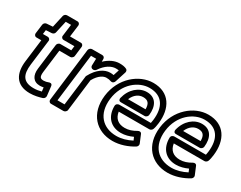

<svg xmlns="http://www.w3.org/2000/svg" viewBox="-81 -1072 1924 1531"><g transform="rotate(30 881.0 -306.5)"><path d="M135 -166 164 -400C166 -415 153 -425 142 -425H97L102 -463L155 -466C168 -467 179 -477 181 -488L206 -600H255L241 -491C239 -476 252 -466 263 -466H363L358 -425H258C243 -425 231 -411 230 -400L201 -166C193 -101 219 -55 282 -55C293 -55 305 -57 315 -59L319 -23C296 -17 274 -13 248 -13C150 -13 123 -67 135 -166ZM85 -166C71 -53 111 37 241 37C284 37 323 27 352 18C364 14 373 1 372 -12L362 -97C359 -123 337 -117 330 -114C319 -109 300 -105 288 -105C257 -105 245 -115 251 -166L277 -375H377C388 -375 403 -385 405 -400L416 -491C417 -502 409 -516 394 -516H294L308 -625C309 -636 301 -650 286 -650H190C178 -650 165 -641 162 -628L137 -515L81 -511C69 -510 57 -500 55 -486L44 -400C43 -389 51 -375 66 -375H111Z M462 -25 516 -466H563L561 -402C561 -389 572 -379 584 -379H588C597 -379 606 -385 611 -392C650 -451 699 -478 739 -478C750 -478 760 -477 766 -476L749 -423C739 -425 729 -426 717 -426C665 -426 606 -389 564 -309C562 -306 561 -303 561 -300L527 -25ZM409 0C408 11 416 25 431 25H546C557 25 572 15 574 0L610 -295C645 -358 685 -376 711 -376C730 -376 738 -374 754 -369C773 -363 785 -377 788 -388L820 -488C823 -498 820 -511 810 -516C792 -525 772 -528 745 -528C700 -528 654 -506 614 -468V-493C614 -505 605 -516 592 -516H497C486 -516 471 -506 469 -491Z M820 -245C838 -393 950 -478 1050 -478C1167 -478 1218 -398 1202 -270C1201 -260 1199 -249 1197 -241H907C897 -241 878 -234 878 -213C877 -113 936 -52 1028 -52C1066 -52 1102 -62 1136 -78L1148 -50C1104 -27 1057 -13 1009 -13C886 -13 802 -96 820 -245ZM770 -245C749 -70 853 37 1002 37C1070 37 1137 13 1191 -20C1202 -27 1208 -42 1203 -53L1173 -125C1167 -140 1151 -141 1139 -134C1103 -113 1072 -102 1035 -102C976 -102 939 -132 930 -191H1212C1222 -191 1235 -199 1239 -210C1245 -225 1249 -246 1252 -270C1270 -416 1205 -528 1056 -528C926 -528 791 -417 770 -245ZM908 -264H1126C1141 -264 1153 -278 1154 -289C1164 -374 1132 -439 1048 -439C976 -439 909 -383 887 -292C885 -282 886 -264 908 -264ZM945 -314C966 -365 1004 -389 1042 -389C1087 -389 1106 -367 1106 -314Z M1327 -245C1345 -393 1457 -478 1557 -478C1674 -478 1725 -398 1709 -270C1708 -260 1706 -249 1704 -241H1414C1404 -241 1385 -234 1385 -213C1384 -113 1443 -52 1535 -52C1573 -52 1609 -62 1643 -78L1655 -50C1611 -27 1564 -13 1516 -13C1393 -13 1309 -96 1327 -245ZM1277 -245C1256 -70 1360 37 1509 37C1577 37 1644 13 1698 -20C1709 -27 1715 -42 1710 -53L1680 -125C1674 -140 1658 -141 1646 -134C1610 -113 1579 -102 1542 -102C1483 -102 1446 -132 1437 -191H1719C1729 -191 1742 -199 1746 -210C1752 -225 1756 -246 1759 -270C1777 -416 1712 -528 1563 -528C1433 -528 1298 -417 1277 -245ZM1415 -264H1633C1648 -264 1660 -278 1661 -289C1671 -374 1639 -439 1555 -439C1483 -439 1416 -383 1394 -292C1392 -282 1393 -264 1415 -264ZM1452 -314C1473 -365 1511 -389 1549 -389C1594 -389 1613 -367 1613 -314Z"/></g></svg>

Font: Falling Sky
Style: OuObl
Weight: 400
Designer: Paul D. Hunt
Foundry: Adobe Systems Incorporated
Version: Version 1.02